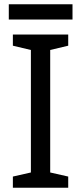

<svg xmlns="http://www.w3.org/2000/svg" viewBox="-20 -875 379 895"><path d="M298 0H40V-52L124 -71V-642L40 -662V-714H298V-662L214 -642V-71L298 -52ZM318 -855V-784H21V-855Z"/></svg>

Font: Noto Sans Sora Sompeng
Style: Regular
Weight: 400
Designer: Monotype Design Team. David Williams.
Foundry: Monotype Imaging Inc.
Version: Version 2.101